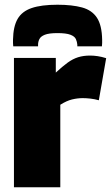

<svg xmlns="http://www.w3.org/2000/svg" viewBox="-20 -792 473 812"><path d="M216 -547V-485Q244 -511 266 -527Q288 -543 310.5 -550Q333 -557 361 -557Q376 -557 393 -554.5Q410 -552 429 -546L398 -368Q380 -373 362.5 -375Q345 -377 330 -377Q308 -377 285 -371.5Q262 -366 235 -349V0H39V-547ZM223 -772Q285 -772 327 -760.5Q369 -749 390 -717Q411 -685 412 -624Q412 -617 412 -610Q412 -603 411 -596H307Q307 -597 307 -598.5Q307 -600 307 -603Q306 -615 301 -626.5Q296 -638 278 -645Q260 -652 223 -652Q187 -652 169.5 -645Q152 -638 146.5 -626.5Q141 -615 141 -603Q141 -600 141 -598.5Q141 -597 141 -596H36Q35 -603 35 -610Q35 -617 35 -624Q36 -680 54.5 -712Q73 -744 114 -758Q155 -772 223 -772Z"/></svg>

Font: Georama ExtraCondensed Thin ExtraBold
Style: Regular
Weight: 800
Version: Version 1.001